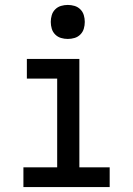

<svg xmlns="http://www.w3.org/2000/svg" viewBox="-20 -759 540 779"><path d="M75 0V-80H212V-440H89V-520H302V-80H425V0ZM255 -601Q241 -601 227.5 -605Q214 -609 204 -619Q194 -629 190 -642.5Q186 -656 186 -670Q186 -684 190 -697.5Q194 -711 204 -721Q214 -731 227.5 -735Q241 -739 255 -739Q269 -739 282.5 -735Q296 -731 306 -721Q316 -711 320 -697.5Q324 -684 324 -670Q324 -656 320 -642.5Q316 -629 306 -619Q296 -609 282.5 -605Q269 -601 255 -601Z"/></svg>

Font: Iosevka Custom Medium
Style: Regular
Weight: 500
Monospace: yes
Designer: Belleve Invis
Foundry: Belleve Invis
Version: Version 32.5.0; ttfautohint (v1.8.4)